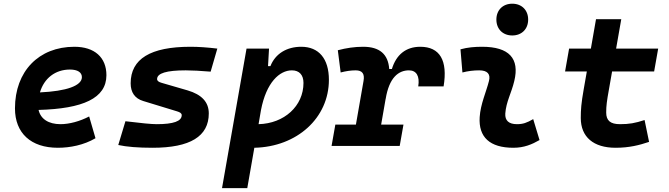

<svg xmlns="http://www.w3.org/2000/svg" viewBox="-20 -776 3556 1021"><path d="M301.8 -115.7C237.8 -115.7 195.8 -143.6 185.1 -191.4C420.9 -197.8 545.9 -253.4 545.9 -376C545.9 -471.2 482.4 -527.3 375.5 -527.3C186 -527.3 59.6 -396.5 59.6 -199.7C59.6 -67.9 144.5 9.8 287.6 9.8C352.1 9.8 425.8 -4.4 487.8 -41L454.1 -156.7C404.8 -130.9 348.6 -115.7 301.8 -115.7ZM192.4 -284.7C214.4 -359.4 273.4 -406.2 352.1 -406.2C392.6 -406.2 415.5 -391.1 415.5 -365.7C415.5 -320.3 333.5 -291 192.4 -284.7Z M791.5 9.8C991.2 9.8 1090.3 -50.8 1090.3 -172.9C1090.3 -233.4 1052.2 -273.4 977.5 -295.4L839.8 -335.4C824.2 -339.8 815.4 -345.7 815.4 -355.5C815.4 -386.7 865.7 -401.9 967.8 -401.9C1002 -401.9 1045.9 -399.4 1100.1 -395L1135.7 -517.6C1083.5 -523.9 1036.1 -527.3 992.7 -527.3C780.3 -527.3 674.8 -462.9 674.8 -333C674.8 -285.6 696.3 -252.4 741.7 -238.8L920.9 -184.1C937 -179.2 946.3 -173.8 946.3 -163.6C946.3 -131.3 902.3 -115.7 813.5 -115.7C785.2 -115.7 730 -121.1 647 -131.3L608.9 -4.9C653.8 4.9 714.4 9.8 791.5 9.8Z M1294.9 224.6 1332.5 9.8C1559.6 4.9 1729 -148.9 1729 -351.6C1729 -463.9 1675.3 -527.3 1582 -527.3C1504.4 -527.3 1443.8 -490.2 1418 -424.3H1405.3L1410.6 -517.6H1291L1160.6 224.6ZM1355 -115.7 1367.7 -189.9C1396 -338.4 1466.8 -401.9 1532.2 -401.9C1571.3 -401.9 1593.8 -377.9 1593.8 -335C1593.8 -212.4 1491.7 -119.1 1355 -115.7Z M1743.2 0H2105.5L2125.5 -113.3H2006.8L2030.8 -251V-249.5C2049.3 -363.8 2099.1 -401.9 2154.8 -401.9C2194.3 -401.9 2212.9 -371.6 2204.1 -316.4H2338.9C2361.8 -455.1 2318.8 -527.3 2214.8 -527.3C2137.7 -527.3 2086.9 -484.4 2064 -409.2H2049.8C2043.9 -487.8 1999 -527.3 1911.1 -527.3C1866.7 -527.3 1822.3 -521 1776.4 -508.8L1791.5 -390.6C1819.3 -397.9 1845.7 -401.9 1871.1 -401.9C1907.2 -401.9 1919.9 -383.3 1913.1 -345.2L1872.6 -113.3H1763.2Z M2815.4 -142.6C2781.7 -123 2761.2 -115.7 2729 -115.7C2686 -115.7 2664.6 -134.8 2667 -172.4C2671.4 -234.9 2699.7 -281.2 2714.8 -345.2C2744.1 -465.3 2687 -527.3 2543.9 -527.3C2505.4 -527.3 2466.8 -524.4 2428.7 -513.7L2439 -390.6C2468.8 -398.4 2498.5 -401.9 2528.3 -401.9C2571.8 -401.9 2589.8 -382.3 2580.1 -345.2C2565.9 -288.1 2535.2 -222.7 2530.8 -153.3C2523.9 -46.4 2585 9.8 2710 9.8C2767.1 9.8 2809.1 -8.3 2849.1 -31.2ZM2704.1 -587.4C2754.4 -587.4 2788.6 -621.6 2788.6 -671.9C2788.6 -722.2 2754.4 -756.3 2704.1 -756.3C2653.8 -756.3 2619.6 -722.2 2619.6 -671.9C2619.6 -621.6 2653.8 -587.4 2704.1 -587.4Z M3253.4 9.8C3326.7 9.8 3380.9 -4.4 3431.6 -21.5L3407.7 -137.7C3356.9 -121.1 3326.2 -115.7 3277.3 -115.7C3226.1 -115.7 3203.6 -134.3 3203.6 -177.7C3203.6 -213.9 3207 -238.3 3218.3 -301.3L3234.9 -396H3458.5L3480 -517.6H3256.3L3283.7 -673.8H3149.4L3122.1 -517.6H3006.3L2984.9 -396H3100.6L3084 -301.3C3070.8 -226.1 3068.4 -193.4 3068.4 -148.4C3068.4 -47.4 3136.2 9.8 3253.4 9.8Z"/></svg>

Font: Cascadia Code
Style: Bold Italic
Weight: 700
Italic angle: -10°
Monospace: yes
Designer: Aaron Bell
Foundry: Saja Typeworks
Version: Version 2404.023